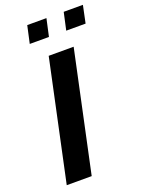

<svg xmlns="http://www.w3.org/2000/svg" viewBox="-163 -959 774 1034"><g transform="rotate(-20 224.0 -441.5)"><path d="M34 0 181 -688H324L177 0ZM316 -783 338 -883H448L427 -783ZM107 -783 129 -883H239L217 -783Z"/></g></svg>

Font: Saira Thin SemiBold
Style: Italic
Weight: 600
Italic angle: -12°
Version: Version 1.101